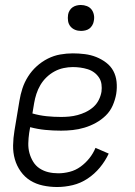

<svg xmlns="http://www.w3.org/2000/svg" viewBox="-20 -742 540 770"><path d="M209 8Q180 8 152 2Q124 -4 101.5 -18Q79 -32 63 -54.5Q47 -77 39.5 -103.5Q32 -130 32.5 -159Q33 -188 38 -218L58 -338Q62 -363 70 -387.5Q78 -412 92.5 -435Q107 -458 127.5 -476.5Q148 -495 172 -507Q196 -519 221.5 -523.5Q247 -528 272 -528Q296 -528 320 -525Q344 -522 365.5 -513.5Q387 -505 405.5 -491Q424 -477 434.5 -457.5Q445 -438 447.5 -414Q450 -390 446 -365Q442 -342 432 -319Q422 -296 404 -278.5Q386 -261 364 -249Q342 -237 318.5 -230Q295 -223 271.5 -220.5Q248 -218 225 -218Q193 -218 162 -221Q131 -224 101 -232L97 -209Q94 -188 93.5 -167.5Q93 -147 98 -128.5Q103 -110 113 -93.5Q123 -77 139 -66.5Q155 -56 174 -51.5Q193 -47 214 -47Q236 -47 259.5 -53Q283 -59 303 -73.5Q323 -88 338.5 -107.5Q354 -127 363 -149L416 -126Q402 -96 380.5 -70Q359 -44 331 -25.5Q303 -7 271.5 0.5Q240 8 209 8ZM225 -273Q241 -273 257.5 -274.5Q274 -276 291 -280.5Q308 -285 324.5 -293Q341 -301 354.5 -313Q368 -325 376 -341Q384 -357 387 -374Q389 -389 387 -404Q385 -419 377 -431Q369 -443 357.5 -451.5Q346 -460 331.5 -464.5Q317 -469 302 -471Q287 -473 272 -473Q254 -473 235 -469Q216 -465 198.5 -455.5Q181 -446 166.5 -432Q152 -418 142 -401Q132 -384 126 -365.5Q120 -347 117 -329L110 -287Q138 -279 166.5 -276Q195 -273 225 -273ZM305 -618Q292 -618 281 -622.5Q270 -627 262.5 -636Q255 -645 253 -657.5Q251 -670 253 -683Q254 -691 259 -699.5Q264 -708 271.5 -713Q279 -718 287.5 -720Q296 -722 304 -722Q317 -722 328.5 -717.5Q340 -713 347 -704Q354 -695 356.5 -682.5Q359 -670 356 -657Q355 -649 350 -640.5Q345 -632 338 -627Q331 -622 322 -620Q313 -618 305 -618Z"/></svg>

Font: Iosevka Term Curly Light
Style: Italic
Weight: 300
Italic angle: -9°
Designer: Belleve Invis
Foundry: Belleve Invis
Version: Version 32.3.0